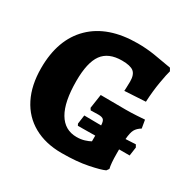

<svg xmlns="http://www.w3.org/2000/svg" viewBox="-150 -803 959 962"><g transform="rotate(30 329.5 -322.5)"><path d="M565 -149V-126Q565 -67 572 -40L562 -26Q539 -15 475.5 -2Q412 11 324 11Q231 11 163 -27Q95 -65 59 -136.5Q23 -208 23 -307Q23 -473 116.5 -564.5Q210 -656 381 -656Q431 -656 479 -648.5Q527 -641 581 -631L590 -615Q584 -596 574.5 -541Q565 -486 562 -423L441 -416Q441 -421 442 -434Q443 -447 443 -471Q443 -511 423.5 -526.5Q404 -542 356 -542Q278 -542 243 -494Q208 -446 208 -339Q208 -218 244 -157Q280 -96 349 -96Q374 -96 394.5 -102.5Q415 -109 427 -116V-149Q396 -148 327 -148L322 -158L329 -209Q396 -209 427 -208Q426 -232 418 -240Q410 -248 388 -248L344 -247L337 -258L349 -339L494 -338Q525 -338 557 -340Q589 -342 603 -343L611 -296Q589 -283 579.5 -265.5Q570 -248 567 -210L625 -213L633 -199L626 -149Z"/></g></svg>

Font: Alegreya SC ExtraBold
Style: Regular
Weight: 800
Designer: Juan Pablo del Peral
Foundry: Huerta Tipografica
Version: Version 2.007; ttfautohint (v1.6)